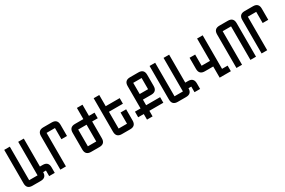

<svg xmlns="http://www.w3.org/2000/svg" viewBox="143 -2297 5525 3718"><g transform="rotate(-30 2906.0 -437.5)"><path d="M62.5 -875H187.5V-125H375V-875H500V-250H562.5Q687.5 -250 687.5 -125V0H562.5V-125H500Q500 0 375 0H187.5Q62.5 0 62.5 -125Z M937.5 0H812.5V-750Q812.5 -875 937.5 -875H1125Q1250 -875 1250 -750V-500H1125V-750H937.5Z M1812.5 -500V-125Q1812.5 0 1687.5 0H1500Q1375 0 1375 -125V-500Q1375 -625 1500 -625H1687.5V-875H1812.5V-625H1937.5V-500ZM1687.5 -500H1500V-125H1687.5Z M2062.5 -875H2187.5V-625H2500V-500H2187.5V-125H2375V-375H2500V-125Q2500 0 2375 0H2187.5Q2062.5 0 2062.5 -125Z M2875 -750V-500H3062.5V-750ZM2750 -750Q2750 -875 2875 -875H3062.5Q3187.5 -875 3187.5 -750V-500Q3187.5 -375 3062.5 -375H2875V-250H3187.5V-125H2875V0H2750V-125H2625V-250H2750Z M3312.5 -875H3437.5V-125H3625V-875H3750V-250H3812.5Q3937.5 -250 3937.5 -125V0H3812.5V-125H3750Q3750 0 3625 0H3437.5Q3312.5 0 3312.5 -125Z M4375 -875H4500V-125H4625V0H4375V-250H4187.5Q4062.5 -250 4062.5 -375V-625H4187.5V-375H4375Z M4875 0H4750V-750Q4750 -875 4875 -875H5062.5Q5187.5 -875 5187.5 -750V0H5062.5V-750H4875Z M5437.5 0H5312.5V-750Q5312.5 -875 5437.5 -875H5625Q5750 -875 5750 -750V-500H5625V-750H5437.5Z"/></g></svg>

Font: Oldtimer
Style: Regular
Weight: 400
Designer: GGBotNet
Foundry: GGBotNet
Version: 1.00